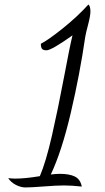

<svg xmlns="http://www.w3.org/2000/svg" viewBox="-20 -740 462 847"><path d="M370.1 -720.2Q378.9 -712.9 378.9 -689Q378.9 -670.4 368.7 -631.6Q358.4 -592.8 356 -577.1Q332 -411.6 292.2 -241.9Q252.4 -72.3 204.1 29.8Q225.6 26.9 244.1 26.9Q286.1 26.9 310.3 38.8Q334.5 50.8 340.8 83Q295.9 78.1 262.2 78.1Q229.5 78.1 173.6 82.5Q117.7 86.9 91.8 86.9Q72.3 86.9 50.5 75.9Q28.8 64.9 16.1 45.9Q35.6 47.9 47.9 47.9Q91.3 47.9 155.8 37.1Q182.6 -25.4 209.5 -143.3Q236.3 -261.2 262 -397.7Q287.6 -534.2 299.8 -584Q207 -518.1 185.1 -518.1Q171.9 -518.1 166 -523.9Q160.2 -529.8 160.2 -546.9Q192.9 -563.5 256.8 -614.7Q320.8 -666 370.1 -720.2Z"/></svg>

Font: Dancing Script OT
Style: Regular
Weight: 400
Foundry: Pablo Impallari. www.impallari.com
Version: Version 1.000